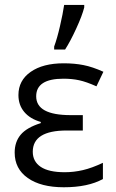

<svg xmlns="http://www.w3.org/2000/svg" viewBox="-20 -769 481 798"><path d="M324.2 -290.5V-226.6H257.3Q116.2 -226.6 116.2 -138.2Q116.2 -97.7 149.4 -75.4Q182.6 -53.2 249 -53.2Q287.1 -53.2 324.7 -62Q362.3 -70.8 407.7 -92.3V-24.9Q345.7 9.3 245.1 9.3Q149.9 9.3 95.5 -29.1Q41 -67.4 41 -134.8Q41 -179.2 65.9 -209Q90.8 -238.8 149.4 -257.3V-262.2Q105 -274.9 80.8 -303.7Q56.6 -332.5 56.6 -374Q56.6 -434.6 107.4 -470.2Q158.2 -505.9 245.1 -505.9Q289.6 -505.9 326.9 -498.5Q364.3 -491.2 409.7 -470.7L380.9 -410.2Q338.4 -429.2 308.8 -435.5Q279.3 -441.9 243.7 -441.9Q130.4 -441.9 130.4 -368.7Q130.4 -290.5 273.9 -290.5ZM205.1 -575.7Q217.3 -608.4 229.2 -659.9Q241.2 -711.4 246.6 -748.5H330.1V-738.3Q321.8 -704.6 297.1 -650.9Q272.5 -597.2 250.5 -563H205.1Z"/></svg>

Font: Bpm'online Open Sans
Style: Regular
Weight: 400
Foundry: Ascender Corporation
Version: Version 1.10